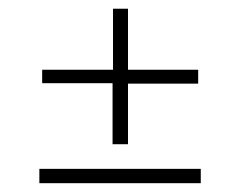

<svg xmlns="http://www.w3.org/2000/svg" viewBox="-20 -454 548 438"><path d="M76.2 -264.2V-294.9H237.8V-434.1H272V-294.9H432.1V-263.2H272V-125H236.8V-264.2ZM69.8 -36.1V-68.8H438V-36.1Z"/></svg>

Font: Halibut Exp Thin
Style: Regular
Weight: 250
Width: 7
Designer: Matteo Maggi
Foundry: Collletttivo
Version: Version 3.080 | FøM Fix